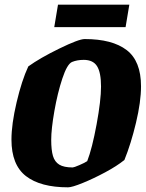

<svg xmlns="http://www.w3.org/2000/svg" viewBox="-20 -789 623 821"><path d="M29 -192Q29 -258 51 -351.5Q73 -445 101 -505Q151 -541 234 -581.5Q317 -622 342 -622Q460 -622 521.5 -575Q583 -528 583 -420Q583 -354 561.5 -264Q540 -174 512 -105Q480 -79 429.5 -52Q379 -25 333.5 -6.5Q288 12 271 12Q153 12 91 -36Q29 -84 29 -192ZM353 -100Q374 -154 393 -257Q412 -360 412 -419Q412 -479 395 -506Q378 -533 338 -533Q310 -533 288 -524Q267 -515 246.5 -453Q226 -391 212.5 -314Q199 -237 199 -191Q199 -147 206.5 -122Q214 -97 233.5 -85Q253 -73 291 -73Q296 -73 319.5 -83Q343 -93 353 -100ZM228 -769H533L517 -673H212Z"/></svg>

Font: Grenze ExtraBold
Style: Italic
Weight: 800
Italic angle: -10°
Designer: Renata Polastri
Foundry: Omnibus-Type
Version: Version 1.002; ttfautohint (v1.8)